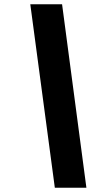

<svg xmlns="http://www.w3.org/2000/svg" viewBox="-20 -770 526 900"><path d="M385 110H237L122 -750H271Z"/></svg>

Font: Geist
Style: Bold Italic
Weight: 700
Italic angle: -12°
Designer: Basement.studio, Andrés Briganti, Mateo Zaragoza
Foundry: Basement.studio, Vercel, Andrés Briganti, Guido Ferreyra, Mateo Zaragoza
Version: Version 1.500; ttfautohint (v1.8.4.7-5d5b)